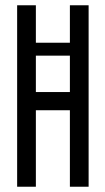

<svg xmlns="http://www.w3.org/2000/svg" viewBox="-20 -708 400 728"><path d="M45 0V-688H116V-546H245V-688H316V0H245V-290H116V0ZM116 -359H245V-497H116Z"/></svg>

Font: Saira UltraCondensed Medium
Style: Regular
Weight: 500
Width: 1
Designer: Hector Gatti with collaboration of the Omnibus-Type team
Foundry: Omnibus-Type
Version: Version 1.101